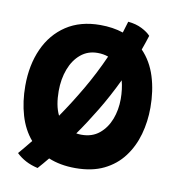

<svg xmlns="http://www.w3.org/2000/svg" viewBox="-83 -774 844 906"><g transform="rotate(10 338.5 -321.0)"><path d="M332 25.5Q259.5 25.5 203 2Q191 17 179.2 30.5Q167.5 44 157 56Q124 48.5 98.8 35Q73.5 21.5 54 2.5Q82 -30 110 -65Q70.5 -111 51.5 -175.8Q32.5 -240.5 32.5 -316.5Q32.5 -416 67.5 -493.8Q102.5 -571.5 169.5 -615.8Q236.5 -660 332 -660Q392.5 -660 442 -643.5Q451 -671 458.5 -698Q496.5 -694.5 525 -680Q553.5 -665.5 567.5 -649.5Q556.5 -614.5 544 -580Q589.5 -533 610.8 -465Q632 -397 632 -317Q632 -249.5 614.8 -188Q597.5 -126.5 561.2 -78.2Q525 -30 468.2 -2.2Q411.5 25.5 332 25.5ZM192 -319Q192 -286 197.2 -257Q202.5 -228 214 -204.5Q263 -275.5 309.5 -355.2Q356 -435 393.5 -519.5Q370.5 -528 342 -528Q295.5 -528 261.8 -500Q228 -472 210 -424.5Q192 -377 192 -319ZM333.5 -134.5Q384.5 -134.5 418.5 -162.5Q452.5 -190.5 469.8 -235.5Q487 -280.5 487 -332.5Q487 -355.5 484.2 -377.8Q481.5 -400 476 -420.5Q437 -339 394 -267.8Q351 -196.5 308.5 -136.5Q320.5 -134.5 333.5 -134.5Z"/></g></svg>

Font: Grandstander
Style: Bold
Weight: 700
Designer: Tyler Finck
Foundry: Etcetera Type Co
Version: Version 1.200; ttfautohint (v1.8.3)